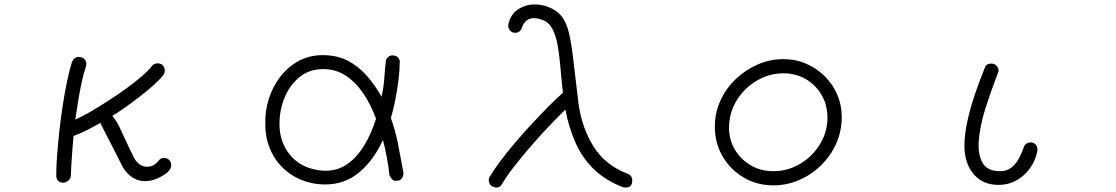

<svg xmlns="http://www.w3.org/2000/svg" viewBox="-20 -745 5040 867"><path d="M267 80Q234 80 234 46Q234 7 238 -45.5Q242 -98 248.5 -157Q255 -216 264 -273.5Q273 -331 283.5 -381Q294 -431 305 -465Q316 -488 335 -488Q351 -488 360.5 -479Q370 -470 370 -456Q370 -453 368 -445Q359 -419 350 -378.5Q341 -338 333.5 -292.5Q326 -247 320 -205Q348 -217 386 -239Q424 -261 466 -288Q508 -315 547.5 -343.5Q587 -372 618.5 -399Q650 -426 666 -447Q675 -459 692 -459Q703 -459 712 -453Q719 -447 721.5 -440Q724 -433 724 -426Q724 -413 717 -406Q703 -387 674 -361Q645 -335 610 -308Q575 -281 542.5 -258Q510 -235 487 -222Q505 -201 517.5 -175.5Q530 -150 545.5 -115.5Q561 -81 586 -31Q597 -11 612.5 -1.5Q628 8 644 8Q675 8 696 -19Q705 -32 721 -32Q733 -32 743 -23.5Q753 -15 753 0Q753 13 744.5 24Q736 35 729 39Q680 73 635 73Q575 73 536 12Q534 9 523.5 -12Q513 -33 498 -62.5Q483 -92 468 -121Q453 -150 443 -169.5Q433 -189 433 -190Q402 -172 370 -156Q338 -140 312 -131Q309 -100 306.5 -64.5Q304 -29 302 1Q300 31 300 46Q300 60 290.5 69Q281 78 267 80Z M1406 85Q1336 74 1284.5 36Q1233 -2 1205.5 -59Q1178 -116 1178 -183Q1176 -243 1194 -299Q1212 -355 1246.5 -399.5Q1281 -444 1329.5 -470Q1378 -496 1437 -496Q1501 -496 1549 -471.5Q1597 -447 1634.5 -405Q1672 -363 1703 -308Q1713 -355 1715.5 -393Q1718 -431 1722 -466Q1722 -477 1731 -486Q1740 -495 1752 -495Q1769 -495 1778 -484.5Q1787 -474 1785 -463Q1785 -430 1779.5 -385Q1774 -340 1765 -294Q1756 -248 1745 -212Q1756 -181 1763 -155.5Q1770 -130 1775.5 -103.5Q1781 -77 1787 -44Q1793 -11 1802 36Q1802 50 1794.5 60.5Q1787 71 1773 71Q1761 74 1751.5 65.5Q1742 57 1738 43Q1735 9 1726.5 -36Q1718 -81 1709 -113Q1668 -22 1602.5 33Q1537 88 1447 88Q1427 88 1406 85ZM1415 23Q1433 26 1450 26Q1507 26 1550.5 -5.5Q1594 -37 1626 -90.5Q1658 -144 1678 -209Q1655 -272 1621 -322.5Q1587 -373 1542 -403Q1497 -433 1439 -433Q1378 -433 1334 -398Q1290 -363 1266 -306.5Q1242 -250 1242 -184Q1242 -105 1288 -47.5Q1334 10 1415 23Z M2792 100Q2713 69 2661.5 19Q2610 -31 2579.5 -99Q2549 -167 2533 -250Q2501 -219 2459.5 -175.5Q2418 -132 2376.5 -84Q2335 -36 2300.5 8.5Q2266 53 2247 86Q2238 102 2222 102Q2215 102 2203 97Q2187 87 2187 69Q2187 64 2188.5 60.5Q2190 57 2191 54Q2209 23 2238.5 -16.5Q2268 -56 2305 -99.5Q2342 -143 2381 -185Q2420 -227 2456.5 -264Q2493 -301 2522 -326Q2515 -388 2510.5 -442.5Q2506 -497 2498 -541Q2490 -585 2474.5 -614.5Q2459 -644 2430 -655Q2419 -659 2409.5 -661Q2400 -663 2391 -663Q2352 -663 2337 -621Q2335 -611 2326.5 -604Q2318 -597 2307 -597Q2291 -597 2283 -607.5Q2275 -618 2275 -629Q2275 -634 2276 -637Q2286 -681 2320 -703Q2354 -725 2395 -725Q2425 -725 2452 -715Q2493 -700 2515.5 -672Q2538 -644 2549.5 -595Q2561 -546 2569.5 -469.5Q2578 -393 2592 -280Q2607 -168 2660.5 -83Q2714 2 2815 40Q2835 48 2835 70Q2835 102 2805 102Q2802 102 2799 101.5Q2796 101 2792 100Z M3472 92Q3398 92 3338 56.5Q3278 21 3243 -39Q3208 -99 3208 -173Q3208 -236 3233.5 -291.5Q3259 -347 3303 -388.5Q3347 -430 3402 -454Q3457 -478 3517 -478Q3573 -478 3621 -457Q3669 -436 3705 -400Q3741 -364 3761 -317Q3781 -270 3781 -217Q3781 -153 3756 -97Q3731 -41 3687.5 1.5Q3644 44 3588.5 68Q3533 92 3472 92ZM3472 28Q3534 28 3587.5 -2Q3641 -32 3675.5 -82.5Q3710 -133 3716 -195Q3720 -259 3694.5 -308Q3669 -357 3622.5 -385.5Q3576 -414 3517 -414Q3468 -414 3424 -394.5Q3380 -375 3345.5 -341Q3311 -307 3291.5 -263Q3272 -219 3272 -169Q3272 -114 3298.5 -69.5Q3325 -25 3370 1.5Q3415 28 3472 28Z M4490 90Q4417 90 4376 40.5Q4335 -9 4335 -86Q4335 -137 4348.5 -198.5Q4362 -260 4383.5 -322.5Q4405 -385 4427 -439Q4430 -449 4438 -453.5Q4446 -458 4456 -458Q4470 -458 4479.5 -448.5Q4489 -439 4489 -427Q4489 -421 4486 -415Q4454 -332 4429 -253Q4404 -174 4399 -100Q4397 -42 4418.5 -7Q4440 28 4497 28Q4526 28 4546 12.5Q4566 -3 4579.5 -27Q4593 -51 4602 -77Q4604 -88 4613.5 -95Q4623 -102 4633 -102Q4650 -102 4658.5 -90Q4667 -78 4664 -62Q4655 -17 4629.5 17Q4604 51 4568 70.5Q4532 90 4490 90Z"/></svg>

Font: Hachi Maru Pop
Style: Regular
Weight: 400
Designer: Nontynet
Foundry: Nontynet
Version: Version 1.300